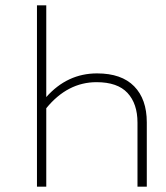

<svg xmlns="http://www.w3.org/2000/svg" viewBox="-20 -702 625 722"><path d="M345 -426Q437 -426 484.5 -377.5Q532 -329 532 -242V0H497V-241Q497 -312 459.5 -352.5Q422 -393 343 -393Q234 -393 154 -295V0H119V-682H154V-337Q233 -426 345 -426Z"/></svg>

Font: Fira Sans UltraLight
Style: Regular
Weight: 200
Designer: Carrois Corporate & Edenspiekermann AG
Foundry: Carrois Corporate GbR & Edenspiekermann AG
Version: Version 4.106;PS 004.106;hotconv 1.0.70;makeotf.lib2.5.58329